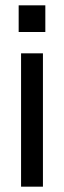

<svg xmlns="http://www.w3.org/2000/svg" viewBox="-20 -520 240 720"><path d="M150 -400H50V-500H150ZM59 -320H141V180H59Z"/></svg>

Font: CyStack Display
Style: Regular
Weight: 400
Designer: Weizhong Zhang
Foundry: 本地遙控
Version: Version 1.000;Glyphs 3.1.2 (3151)